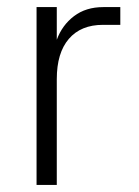

<svg xmlns="http://www.w3.org/2000/svg" viewBox="-20 -521 391 541"><path d="M140 0H83V-501H140V-409Q155 -450 188.5 -475.5Q222 -501 271 -501H319V-451H270Q208 -451 174 -411.5Q140 -372 140 -298Z"/></svg>

Font: 42dot Sans Light Light
Style: Regular
Weight: 300
Version: Version 1.000